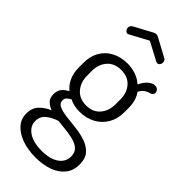

<svg xmlns="http://www.w3.org/2000/svg" viewBox="-292 -753 1037 1037"><g transform="rotate(45 227.0 -234.5)"><path d="M230 232Q171 232 125.5 215.5Q80 199 53.5 169.5Q27 140 27 99Q27 55 53 29Q79 3 112 -10Q88 -19 72.5 -34.5Q57 -50 57 -79Q57 -107 71 -123.5Q85 -140 107 -151Q80 -173 66 -205.5Q52 -238 52 -277V-315Q52 -363 73 -400Q94 -437 133 -458Q172 -479 224 -479Q259 -479 289 -468Q319 -457 341 -437Q356 -468 375 -484Q394 -500 412 -500Q427 -500 434.5 -491.5Q442 -483 442 -474Q442 -465 437 -459.5Q432 -454 425 -452Q413 -450 397.5 -441Q382 -432 369 -409Q383 -390 390 -366Q397 -342 397 -315V-277Q397 -230 375 -192Q353 -154 313.5 -132.5Q274 -111 223 -111Q180 -111 146 -128Q135 -122 125 -113.5Q115 -105 115 -89Q115 -67 138 -57Q161 -47 196 -43Q231 -39 270.5 -34.5Q310 -30 345.5 -18Q381 -6 403.5 19Q426 44 426 90Q426 137 400.5 168.5Q375 200 331 216Q287 232 230 232ZM229 183Q292 183 327.5 158Q363 133 363 92Q363 60 343.5 43.5Q324 27 294.5 20Q265 13 233.5 10Q202 7 179 4Q144 15 117 36Q90 57 90 93Q90 133 127 158Q164 183 229 183ZM225 -160Q276 -160 304.5 -193.5Q333 -227 333 -277V-315Q333 -364 304.5 -397Q276 -430 224 -430Q172 -430 143.5 -397Q115 -364 115 -315V-278Q115 -228 144 -194Q173 -160 225 -160ZM108 -592Q100 -592 93.5 -600Q87 -608 87 -618Q87 -624 90.5 -630Q94 -636 100 -640L204 -696Q213 -701 221 -701Q230 -701 238 -696L342 -640Q349 -637 352 -630.5Q355 -624 355 -617Q355 -607 349 -600Q343 -593 335 -593Q333 -593 330 -594Q327 -595 325 -596L221 -651L117 -595Q115 -594 112.5 -593Q110 -592 108 -592Z"/></g></svg>

Font: Dosis
Style: Regular
Weight: 400
Designer: EdgarTolentino, PabloImpallari, IginoMarini
Foundry: EdgarTolentino, PabloImpallari, IginoMarini
Version: Version 3.001; ttfautohint (v1.8.2)